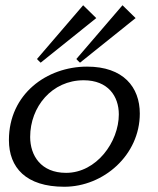

<svg xmlns="http://www.w3.org/2000/svg" viewBox="-20 -704 601 732"><path d="M14 -170C14 -65 79 8 225 8C375 8 513 -113 513 -271C513 -372 450 -450 312 -450C158 -450 14 -345 14 -170ZM95 -182C95 -297 178 -398 299 -398C392 -398 433 -337 433 -268C433 -163 348 -45 232 -45C136 -45 95 -111 95 -182ZM121 -479C121 -478 135 -465 135 -465L347 -635L297 -684ZM271 -479C271 -478 285 -465 285 -465L497 -635L447 -684Z"/></svg>

Font: KpSans
Style: Italic
Weight: 400
Italic angle: -11°
Version: Version 0.66